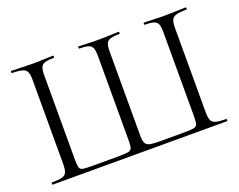

<svg xmlns="http://www.w3.org/2000/svg" viewBox="-101 -808 1232 991"><g transform="rotate(-20 514.5 -312.5)"><path d="M34.8 0Q32.8 0 32.8 -6Q32.8 -12 34.8 -12Q72 -12 90.9 -17Q109.8 -22 116.2 -37Q122.6 -52 122.6 -81V-544Q122.6 -573 116.2 -587.5Q109.8 -602 90.9 -607.5Q72 -613 34.8 -613Q32.8 -613 32.8 -619Q32.8 -625 34.8 -625Q59.3 -625 89.8 -623.5Q120.4 -622 153.2 -622Q186.3 -622 214 -623.5Q241.8 -625 264.2 -625Q267.2 -625 267.2 -619Q267.2 -613 264.2 -613Q231.2 -613 214.7 -607.5Q198.2 -602 192.7 -587.5Q187.2 -573 187.2 -544V-83Q187.2 -52 190.9 -39Q194.6 -26 210.7 -23.5Q226.8 -21 265.2 -21H398.8Q440 -21 457.1 -24.1Q474.2 -27.2 478 -40.3Q481.8 -53.4 481.8 -83V-544Q481.8 -573 476.3 -587.5Q470.8 -602 454.6 -607.5Q438.4 -613 404.6 -613Q401.6 -613 401.6 -619Q401.6 -625 404.6 -625Q419.2 -624.8 437.8 -623.9Q456.4 -623 476.3 -622.5Q496.2 -622 514.6 -622Q545.2 -622 573.7 -623.5Q602.2 -625 624.6 -625Q627.4 -625 627.4 -619Q627.4 -613 624.6 -613Q591.6 -613 574.6 -607.5Q557.6 -602 552 -587.5Q546.4 -573 546.4 -544V-81.4Q546.4 -52.1 554.5 -39.4Q562.6 -26.8 582.3 -23.9Q602 -21 637.4 -21H758.2Q799.7 -21 816.8 -24Q833.8 -27 837.5 -40Q841.2 -53 841.2 -83V-544Q841.2 -573 835.7 -587.5Q830.2 -602 813.7 -607.5Q797.2 -613 764 -613Q761.2 -613 761.2 -619Q761.2 -625 764 -625Q786.6 -625 814.4 -623.5Q842.1 -622 875.2 -622Q908 -622 938.5 -623.5Q969 -625 992.6 -625Q995.6 -625 995.6 -619Q995.6 -613 992.6 -613Q955.6 -613 936.6 -607.5Q917.7 -602 911.3 -587.5Q905 -573 905 -544V-81Q905 -52.2 911.4 -37.2Q917.8 -22.2 936.8 -17.1Q955.7 -12 992.7 -12Q995.6 -12 995.6 -6Q995.6 0 992.6 0Z"/></g></svg>

Font: Cormorant Garamond Light
Style: Regular
Weight: 300
Designer: Christian Thalmann (Catharsis Fonts)
Foundry: Catharsis Fonts
Version: Version 4.001